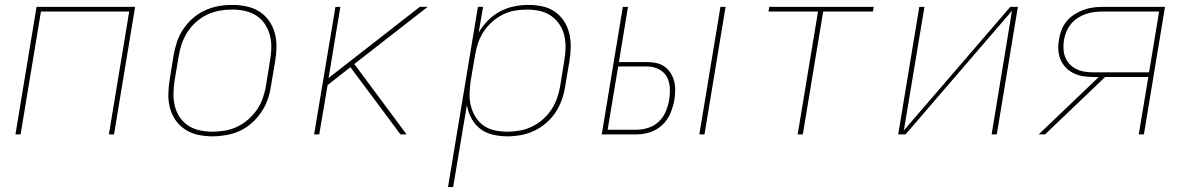

<svg xmlns="http://www.w3.org/2000/svg" viewBox="-20 -548 4840 783"><path d="M43 0 129 -520H531L445 0H424L507 -501H147L64 0Z M847 8Q817 8 788.5 2Q760 -4 736.5 -19Q713 -34 697 -56.5Q681 -79 673.5 -106.5Q666 -134 666.5 -163.5Q667 -193 672 -223L688 -323Q693 -351 702 -378Q711 -405 727.5 -429.5Q744 -454 767 -474Q790 -494 816.5 -506Q843 -518 871 -523Q899 -528 927 -528Q956 -528 985 -522Q1014 -516 1037.5 -501Q1061 -486 1077 -463.5Q1093 -441 1100.5 -413.5Q1108 -386 1107.5 -356.5Q1107 -327 1102 -297L1085 -197Q1081 -169 1071.5 -142Q1062 -115 1045.5 -90.5Q1029 -66 1006.5 -46Q984 -26 957.5 -14Q931 -2 902.5 3Q874 8 847 8ZM847 -11Q872 -11 898 -15.5Q924 -20 948 -31.5Q972 -43 993 -61.5Q1014 -80 1029 -102.5Q1044 -125 1052.5 -150Q1061 -175 1065 -200L1081 -300Q1086 -327 1086.5 -353.5Q1087 -380 1080.5 -404.5Q1074 -429 1060 -450Q1046 -471 1025 -484.5Q1004 -498 978.5 -503.5Q953 -509 926 -509Q901 -509 875.5 -504.5Q850 -500 825.5 -488.5Q801 -477 780 -458.5Q759 -440 744.5 -417.5Q730 -395 721.5 -370Q713 -345 709 -320L692 -220Q688 -193 687.5 -166.5Q687 -140 693 -115.5Q699 -91 713 -70Q727 -49 748 -35.5Q769 -22 794.5 -16.5Q820 -11 847 -11Z M1261 0 1348 -520H1368L1320 -230L1692 -520H1724L1425 -287L1638 0H1613L1544 -93L1409 -274L1316 -201L1282 0Z M1807 215 1929 -520H1950L1932 -415Q1947 -441 1969.5 -464Q1992 -487 2019.5 -501.5Q2047 -516 2076.5 -522Q2106 -528 2135 -528Q2164 -528 2192 -522Q2220 -516 2242.5 -500.5Q2265 -485 2280 -462Q2295 -439 2301.5 -411.5Q2308 -384 2307.5 -355Q2307 -326 2302 -297L2285 -197Q2281 -169 2271.5 -142Q2262 -115 2246 -90.5Q2230 -66 2207.5 -46.5Q2185 -27 2158.5 -14.5Q2132 -2 2104 3Q2076 8 2049 8Q2019 8 1989.5 1Q1960 -6 1938 -23Q1916 -40 1902.5 -65.5Q1889 -91 1884 -120L1828 215ZM2049 -11Q2074 -11 2099.5 -15.5Q2125 -20 2149 -31.5Q2173 -43 2194 -61.5Q2215 -80 2229.5 -102.5Q2244 -125 2252.5 -150Q2261 -175 2265 -200L2281 -300Q2286 -326 2286.5 -352.5Q2287 -379 2281 -404Q2275 -429 2261 -449.5Q2247 -470 2226.5 -484Q2206 -498 2180.5 -503.5Q2155 -509 2129 -509Q2104 -509 2078.5 -504.5Q2053 -500 2029.5 -488Q2006 -476 1986 -458Q1966 -440 1951.5 -417.5Q1937 -395 1929 -370.5Q1921 -346 1917 -321L1900 -221Q1896 -195 1895 -168.5Q1894 -142 1900 -117.5Q1906 -93 1919 -71.5Q1932 -50 1952 -36Q1972 -22 1997 -16.5Q2022 -11 2049 -11Z M2832 0 2918 -520H2939L2853 0ZM2434 0 2520 -520H2541L2504 -295H2618Q2638 -295 2656.5 -291Q2675 -287 2690 -276.5Q2705 -266 2715 -250Q2725 -234 2729.5 -216Q2734 -198 2733.5 -178Q2733 -158 2730 -139Q2725 -112 2713.5 -85Q2702 -58 2680.5 -38Q2659 -18 2631.5 -9Q2604 0 2577 0ZM2577 -19Q2600 -19 2624.5 -27Q2649 -35 2667.5 -53Q2686 -71 2695.5 -94.5Q2705 -118 2709 -142Q2713 -167 2711.5 -191.5Q2710 -216 2698.5 -236Q2687 -256 2665 -266.5Q2643 -277 2618 -277H2501L2458 -19Z M3233 0 3316 -501H3114L3117 -520H3543L3540 -501H3337L3254 0Z M3643 0 3729 -520H3750L3666 -16L4100 -520H4131L4045 0H4024L4107 -504L3673 0Z M4216 0 4461 -234H4438Q4416 -234 4395.5 -237.5Q4375 -241 4357 -250Q4339 -259 4325.5 -273.5Q4312 -288 4304.5 -306.5Q4297 -325 4296 -346Q4295 -367 4299 -388Q4302 -408 4309.5 -427Q4317 -446 4330.5 -462Q4344 -478 4362 -489.5Q4380 -501 4399.5 -508Q4419 -515 4438.5 -517.5Q4458 -520 4478 -520H4731L4645 0H4624L4663 -234H4487L4242 0ZM4438 -253H4666L4707 -501H4478Q4460 -501 4443 -499Q4426 -497 4408.5 -491Q4391 -485 4375.5 -475Q4360 -465 4348 -450.5Q4336 -436 4329 -419Q4322 -402 4319 -385Q4316 -367 4317 -349Q4318 -331 4324 -315Q4330 -299 4342 -286.5Q4354 -274 4369 -266.5Q4384 -259 4401.5 -256Q4419 -253 4438 -253Z"/></svg>

Font: Iosevka SS04 Th Ex Obl
Style: Regular
Weight: 100
Width: 7
Italic angle: -9°
Monospace: yes
Designer: Belleve Invis
Foundry: Belleve Invis
Version: Version 19.0.0; ttfautohint (v1.8.4)